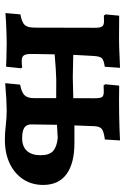

<svg xmlns="http://www.w3.org/2000/svg" viewBox="118 -622 513 788"><g transform="rotate(90 374.0 -228.5)"><path d="M34.1 5.2 39.5 -56.2Q72.3 -62.2 83.1 -74Q93.9 -85.7 93.9 -115.6L94.5 -362.3Q94.5 -384.4 89 -391.9Q83.5 -399.4 66.9 -399.4Q61.9 -399.4 55.3 -399.1Q48.7 -398.8 44.2 -398.8L39.5 -406L44.9 -461.6Q64.7 -461.6 92.8 -461.3Q120.8 -461 137.7 -461Q150.8 -461 171.4 -461.5Q191.9 -462 215 -463.3Q238.1 -464.6 258.8 -465.1L254.5 -402.5Q227.1 -398.5 219.3 -390.5Q211.6 -382.6 210.1 -355.7L205.5 -273.1L297.5 -271.2L430.3 -274.4L429 -202.9L307.4 -203.4Q295.1 -203.4 264.3 -201.4Q233.4 -199.4 203.5 -196.9L202 -106.1Q201.4 -80.8 207.2 -71.3Q213.1 -61.7 229.8 -61.7Q237.4 -61.7 245.3 -62.2Q253.2 -62.7 256.9 -63.7L260.7 -58.5L254.2 2.5Q239.2 1.5 220.1 1.2Q201 1 184 0.5Q166.9 0 156 0Q138.5 0 112.8 1Q87.1 2.1 64.9 3.1Q42.7 4.2 34.1 5.2ZM547.9 -63.4Q581.9 -63.4 599.7 -83.1Q617.6 -102.8 617.6 -139Q617.6 -174.6 600.5 -190.1Q583.4 -205.7 547.3 -209.4L492.7 -206.4L491.1 -102.1Q490.6 -82.1 504 -72.7Q517.5 -63.4 547.9 -63.4ZM321.9 6.2 327.8 -55.2Q359.1 -60.7 371.1 -73Q383.2 -85.3 383.2 -110.5L383.7 -361.3Q383.7 -384.3 378.7 -391.3Q373.6 -398.4 357.5 -398.4Q353.5 -398.4 344.8 -398.1Q336.1 -397.8 330.7 -397.8L326.4 -405L331.9 -461.6Q393 -460.5 450 -461.5Q506.9 -462.5 556.9 -465.1L553 -402.8Q521.1 -398.8 510.3 -390.6Q499.4 -382.4 498.4 -360.2L495.2 -277.9H568.4Q650.4 -277.9 694.9 -245.7Q739.5 -213.4 739.5 -149.6Q739.5 -103.1 716.2 -67.5Q692.9 -32 651.3 -12.3Q609.7 7.5 554.2 7.5Q525.5 7.5 494.3 3.7Q463.2 0 433.7 0Q418 0 387.6 1.5Q357.2 3.1 321.9 6.2Z"/></g></svg>

Font: Alegreya
Style: Regular
Weight: 400
Designer: Juan Pablo del Peral
Foundry: Huerta Tipografica
Version: Version 2.009